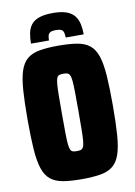

<svg xmlns="http://www.w3.org/2000/svg" viewBox="-95 -929 700 997"><g transform="rotate(-10 254.5 -430.0)"><path d="M254 8Q195 8 155 1Q115 -6 90 -26.5Q65 -47 52 -86Q39 -125 34.5 -188Q30 -251 30 -344Q30 -437 34.5 -500Q39 -563 52 -602Q65 -641 90 -661.5Q115 -682 155 -689Q195 -696 254 -696Q313 -696 353.5 -689Q394 -682 419 -661.5Q444 -641 457 -602Q470 -563 474.5 -500Q479 -437 479 -344Q479 -251 474.5 -188Q470 -125 457 -86Q444 -47 419 -26.5Q394 -6 353.5 1Q313 8 254 8ZM254 -140Q267 -140 275 -142.5Q283 -145 288 -154.5Q293 -164 295 -185.5Q297 -207 297.5 -245.5Q298 -284 298 -344Q298 -404 297.5 -442.5Q297 -481 295 -502.5Q293 -524 288 -533.5Q283 -543 275 -545.5Q267 -548 254 -548Q241 -548 233 -545.5Q225 -543 220.5 -533.5Q216 -524 214 -502.5Q212 -481 211.5 -442.5Q211 -404 211 -344Q211 -284 211.5 -245.5Q212 -207 214 -185.5Q216 -164 220.5 -154.5Q225 -145 233 -142.5Q241 -140 254 -140ZM255 -868Q299 -868 326.5 -858Q354 -848 368.5 -829.5Q383 -811 388.5 -786Q394 -761 394 -731H299Q299 -747 296 -757.5Q293 -768 284 -773Q275 -778 255 -778Q236 -778 226.5 -773Q217 -768 214 -757.5Q211 -747 211 -731H116Q116 -761 121 -786Q126 -811 140 -829.5Q154 -848 182 -858Q210 -868 255 -868Z"/></g></svg>

Font: Saira Condensed Black
Style: Regular
Weight: 900
Width: 3
Designer: Hector Gatti with collaboration of the Omnibus-Type team
Foundry: Omnibus-Type
Version: Version 1.101